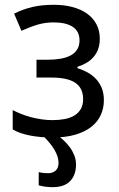

<svg xmlns="http://www.w3.org/2000/svg" viewBox="-20 -566 500 804"><path d="M180.2 -315.9Q210 -315.9 234.4 -320.3Q258.8 -324.7 276.4 -334.2Q293.9 -343.8 303.5 -359.4Q313 -375 313 -397Q313 -434.6 284.9 -453.4Q256.8 -472.2 204.1 -472.2Q169.4 -472.2 137.9 -462.9Q106.4 -453.6 69.8 -437L39.1 -508.8Q58.6 -518.6 77.4 -525.4Q96.2 -532.2 116.2 -536.9Q136.2 -541.5 158.2 -543.7Q180.2 -545.9 206.1 -545.9Q248 -545.9 283.2 -536.6Q318.4 -527.3 344 -509.3Q369.6 -491.2 383.8 -464.6Q397.9 -438 397.9 -403.8Q397.9 -379.4 391.1 -360.6Q384.3 -341.8 371.8 -327.4Q359.4 -313 342.3 -303Q325.2 -293 304.2 -286.1V-280.8Q325.7 -273.9 345.7 -263.2Q365.7 -252.4 381.1 -236.3Q396.5 -220.2 405.8 -198.2Q415 -176.3 415 -146Q415 -113.3 402.1 -84.7Q389.2 -56.2 362.8 -35.2Q336.4 -14.2 295.9 -2.2Q255.4 9.8 200.2 9.8Q147 9.8 104.2 1.2Q61.5 -7.3 33.2 -23.9V-105Q48.3 -97.2 66.9 -89.6Q85.4 -82 106.7 -76.2Q127.9 -70.3 151.6 -66.7Q175.3 -63 200.2 -63Q227.1 -63 250.5 -67.4Q273.9 -71.8 291 -82Q308.1 -92.3 318.1 -109.1Q328.1 -126 328.1 -150.9Q328.1 -196.8 295.7 -219Q263.2 -241.2 195.8 -241.2H132.8V-315.9ZM225.1 116.2Q225.1 64.9 157.2 0H220.2Q232.9 9.3 246.8 22Q260.7 34.7 272.2 50.3Q283.7 65.9 291 84.2Q298.3 102.5 298.3 123Q298.3 167 273.7 192.4Q249 217.8 200.2 217.8Q186 217.8 170.4 215.8Q154.8 213.9 142.1 210V154.8Q148.9 156.7 159.9 158Q170.9 159.2 183.1 159.2Q199.7 159.2 212.4 148.7Q225.1 138.2 225.1 116.2Z"/></svg>

Font: WenQuanYi Micro Hei
Style: Regular
Weight: 400
Foundry: Ascender Corporation
Version: Version 0.2.0-beta